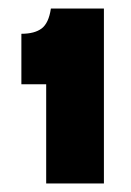

<svg xmlns="http://www.w3.org/2000/svg" viewBox="-20 -699 306 449"><path d="M88 -270V-502H30V-620Q61 -620 77.5 -632.5Q94 -645 99 -679H223V-270Z"/></svg>

Font: Bricolage Grotesque 10pt ExtraBold
Style: Regular
Weight: 800
Designer: Mathieu Triay
Foundry: Atelier Triay
Version: Version 1.000; ttfautohint (v1.8.4.7-5d5b);gftools[0.9.32]